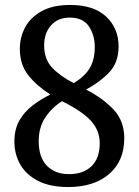

<svg xmlns="http://www.w3.org/2000/svg" viewBox="-20 -744 559 774"><path d="M255 10Q182 10 134 -14.5Q86 -39 62 -80.5Q38 -122 38 -173Q38 -223 58 -258Q78 -293 111 -318.5Q144 -344 183 -363Q129 -397 94.5 -440Q60 -483 60 -547Q60 -594 81.5 -634Q103 -674 148 -699Q193 -724 263 -724Q358 -724 408 -677Q458 -630 458 -557Q458 -492 420.5 -452.5Q383 -413 327 -383Q398 -346 439.5 -300.5Q481 -255 481 -187Q481 -95 420 -42.5Q359 10 255 10ZM277 -409Q321 -435 341.5 -469Q362 -503 362 -555Q362 -602 338.5 -637.5Q315 -673 261 -673Q213 -673 185.5 -641.5Q158 -610 158 -561Q158 -506 189.5 -472Q221 -438 277 -409ZM258 -42Q316 -42 349 -74Q382 -106 382 -167Q382 -218 346.5 -257Q311 -296 230 -336Q190 -311 163 -271Q136 -231 136 -175Q136 -110 169 -76Q202 -42 258 -42Z"/></svg>

Font: Noto Serif Sinhala SemiCondensed Medium
Style: Regular
Weight: 500
Width: 4
Designer: Jelle Bosma - Monotype Design Team
Foundry: Monotype Imaging Inc.
Version: Version 2.007; ttfautohint (v1.8.4.7-5d5b)